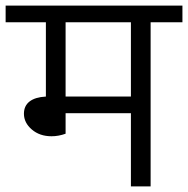

<svg xmlns="http://www.w3.org/2000/svg" viewBox="-40 -662 668 682"><path d="M608 -583H495V0H425V-260H193V-187Q168 -178 143 -178Q101 -178 73 -202Q45 -226 45 -258Q45 -286 65 -301.5Q85 -317 123 -319V-583H-20V-642H608ZM425 -583H193V-319H425Z"/></svg>

Font: Martel Sans Light
Style: Regular
Weight: 300
Designer: Dan Reynolds and Mathieu Réguer
Foundry: Dan Reynolds and Mathieu Réguer
Version: Version 1.002; ttfautohint (v1.1) -l 5 -r 5 -G 72 -x 0 -D la